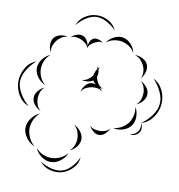

<svg xmlns="http://www.w3.org/2000/svg" viewBox="-200 -750 1057 1136"><g transform="rotate(10 329.0 -182.5)"><path d="M175 -580Q186 -615 219 -637Q252 -659 289 -660Q326 -662 360.5 -643Q395 -624 409 -590Q384 -617 351.5 -634Q319 -651 289 -650Q260 -649 228.5 -629Q197 -609 175 -580ZM369 -510Q383 -533 411 -547.5Q439 -562 466 -557Q493 -552 514.5 -528.5Q536 -505 540 -478Q527 -502 505.5 -515.5Q484 -529 462 -533Q440 -537 415 -532Q390 -527 369 -510ZM159 -505Q172 -519 193.5 -526Q215 -533 232 -525Q246 -519 255.5 -503Q265 -487 267 -471Q268 -485 274 -498.5Q280 -512 291 -518Q304 -526 323 -521Q342 -516 353 -505Q339 -511 326 -507Q313 -503 302 -497Q291 -491 281 -482.5Q271 -474 268 -459Q262 -476 249 -486.5Q236 -497 222 -503Q209 -509 192.5 -511Q176 -513 159 -505ZM60 -397Q48 -415 47.5 -440.5Q47 -466 60 -483Q73 -500 98 -505.5Q123 -511 143 -505Q122 -504 105.5 -493Q89 -482 79 -469Q68 -455 61.5 -436.5Q55 -418 60 -397ZM552 -467Q575 -469 598.5 -457Q622 -445 631 -425Q640 -405 633 -379.5Q626 -354 610 -338Q620 -358 618.5 -378.5Q617 -399 609 -415Q602 -431 588 -446Q574 -461 552 -467ZM60 -201Q33 -211 13.5 -237Q-6 -263 -6 -291Q-6 -319 13.5 -345Q33 -371 60 -381Q38 -363 28 -338.5Q18 -314 18 -291Q18 -268 28 -243.5Q38 -219 60 -201ZM273 -197Q276 -217 291 -236Q306 -255 326 -259Q339 -261 354 -256Q342 -265 336 -277Q322 -267 302.5 -265Q283 -263 268 -268Q287 -269 302 -278.5Q317 -288 327 -301Q329 -304 331 -306Q334 -327 347 -346Q348 -355 346 -365Q350 -359 352 -352Q357 -357 362 -361Q357 -353 355 -345Q361 -321 353 -300Q354 -296 356 -292Q360 -276 370.5 -261Q381 -246 400 -238Q390 -238 380 -242Q392 -232 398 -221Q383 -234 364.5 -236Q346 -238 331 -235Q315 -232 298.5 -223.5Q282 -215 273 -197ZM685 -349Q723 -331 742.5 -289.5Q762 -248 757 -205Q753 -162 726 -125.5Q699 -89 658 -78Q693 -102 718.5 -137Q744 -172 747 -206Q751 -240 733 -279Q715 -318 685 -349ZM-15 -61Q-55 -75 -77.5 -114Q-100 -153 -100 -195Q-100 -237 -77.5 -276Q-55 -315 -15 -329Q-47 -302 -68.5 -265.5Q-90 -229 -90 -195Q-90 -161 -68.5 -124.5Q-47 -88 -15 -61ZM612 -322Q633 -314 649.5 -293.5Q666 -273 665 -251Q665 -229 648 -209Q631 -189 611 -182Q628 -196 634.5 -215Q641 -234 641 -252Q642 -269 635.5 -288.5Q629 -308 612 -322ZM60 -45Q39 -53 22.5 -73Q6 -93 6 -115Q6 -137 22.5 -157Q39 -177 60 -185Q43 -171 36.5 -152Q30 -133 30 -115Q30 -97 36.5 -78Q43 -59 60 -45ZM608 -166Q623 -142 623.5 -109Q624 -76 607 -54Q590 -31 558.5 -21.5Q527 -12 500 -20Q528 -22 551 -36Q574 -50 588 -68Q601 -86 607.5 -112Q614 -138 608 -166ZM658 -78Q666 -66 666.5 -49Q667 -32 658 -20Q649 -8 633.5 -2Q618 4 603 0Q618 -1 630.5 -8.5Q643 -16 650 -26Q657 -35 659.5 -49.5Q662 -64 658 -78ZM61 168Q32 157 11 129Q-10 101 -11 70Q-11 39 10 10.5Q31 -18 60 -29Q36 -9 24.5 18Q13 45 13 70Q14 94 25.5 121Q37 148 61 168ZM484 -15Q478 3 461.5 18.5Q445 34 426 35Q407 36 389 21Q371 6 364 -11Q376 3 393 7Q410 11 425 11Q440 11 456.5 5.5Q473 0 484 -15ZM269 1Q292 10 309.5 32Q327 54 327 78Q327 102 309.5 124.5Q292 147 269 155Q288 140 295.5 119Q303 98 303 78Q303 59 295.5 38Q288 17 269 1ZM266 172Q256 200 229 221Q202 242 172 242Q142 243 114.5 223Q87 203 76 175Q96 198 122 208.5Q148 219 172 218Q195 218 221 206.5Q247 195 266 172ZM341 184Q339 221 312 250Q285 279 249 290Q214 300 175.5 290Q137 280 115 250Q146 271 182 279.5Q218 288 247 280Q275 272 300.5 245Q326 218 341 184Z"/></g></svg>

Font: Rubik Puddles
Style: Regular
Weight: 400
Designer: Hubert and Fischer, NaN
Foundry: Hubert and Fischer, NaN
Version: Version 2.200